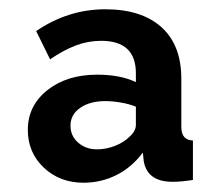

<svg xmlns="http://www.w3.org/2000/svg" viewBox="-20 -733 484 414"><path d="M160 -339Q109 -339 74.5 -371.5Q40 -404 40 -453Q40 -505 82 -538.5Q124 -572 190 -572Q239 -572 273 -556V-575Q273 -645 198 -645Q170 -645 143.5 -635Q117 -625 88 -605L58 -666Q127 -713 207 -713Q285 -713 328 -674.5Q371 -636 371 -563V-459Q371 -431 396 -430V-345Q371 -341 352 -341Q298 -341 290 -385L288 -404Q264 -372 231 -355.5Q198 -339 160 -339ZM189 -411Q209 -411 228 -418.5Q247 -426 259 -438Q273 -450 273 -464V-503Q258 -509 240 -512Q222 -515 207 -515Q174 -515 153 -500.5Q132 -486 132 -462Q132 -440 148.5 -425.5Q165 -411 189 -411Z"/></svg>

Font: Raleway
Style: Bold
Weight: 700
Designer: Matt McInerney, Pablo Impallari, Rodrigo Fuenzalida
Foundry: Matt McInerney, Pablo Impallari, Rodrigo Fuenzalida
Version: Version 4.026